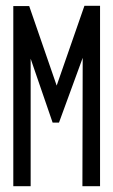

<svg xmlns="http://www.w3.org/2000/svg" viewBox="-20 -644 390 664"><path d="M26 0V-623H81L176 -348L272 -624H326V0H265L266 -444L184 -220H162L86 -441V0Z"/></svg>

Font: Inconsolata ExtraCondensed Medium
Style: Regular
Weight: 500
Width: 2
Monospace: yes
Designer: Raph Levien, Cyreal, Brenton Simpson
Foundry: Raph Levien, Cyreal, Google
Version: Version 3.001; ttfautohint (v1.8.2.53-6de2)